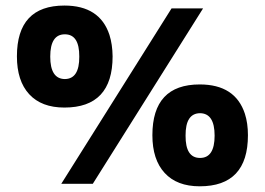

<svg xmlns="http://www.w3.org/2000/svg" viewBox="-20 -652 939 681"><path d="M520.5 -172.4Q520.5 -352.5 688.5 -352.5Q814.5 -352.5 848.6 -248.5Q859.4 -214.8 859.4 -172.4Q859.4 8.8 688.5 8.8Q607.4 8.8 564 -38.6Q520.5 -85.9 520.5 -172.4ZM689.5 -250.5Q637.7 -250 638.2 -170.9Q637.7 -91.8 689.5 -91.8Q741.2 -91.8 741.2 -170.9Q741.2 -250 689.5 -250.5ZM700.2 -622.1 309.1 0H197.3L588.4 -622.1ZM40 -452.1Q40 -632.3 208.5 -632.3Q334 -632.3 368.2 -528.3Q378.9 -494.6 379.4 -452.1Q379.4 -270.5 208.5 -270.5Q127 -270.5 83.5 -317.9Q40 -365.2 40 -452.1ZM210 -371.6Q261.7 -372.1 261.2 -451.2Q261.7 -530.3 210 -530.3Q158.2 -530.3 158.2 -451.2Q158.2 -372.1 210 -371.6Z"/></svg>

Font: NotoSans-Bold
Style: Bold
Weight: 700
Designer: Monotype Design team
Foundry: Monotype Imaging Inc.
Version: Version 1.04